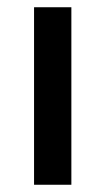

<svg xmlns="http://www.w3.org/2000/svg" viewBox="-20 -510 291 530"><path d="M74 0V-490H177V0Z"/></svg>

Font: Nunito Sans 11pt SemiBold
Style: Regular
Weight: 600
Version: Version 3.101;gftools[0.9.27]